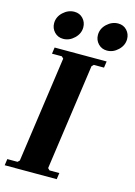

<svg xmlns="http://www.w3.org/2000/svg" viewBox="-134 -948 714 1016"><g transform="rotate(15 223.5 -440.0)"><path d="M315 -635 305 -625 223 -45 233 -35H287L282 0H-3L2 -35H58L68 -45L150 -625L140 -635H86L91 -670H376L371 -635ZM122 -726Q93 -726 74 -746Q55 -766 55 -794Q55 -829 82.5 -854.5Q110 -880 144 -880Q173 -880 191.5 -860Q210 -840 210 -812Q210 -778 183 -752Q156 -726 122 -726ZM362 -726Q333 -726 314 -746Q295 -766 295 -794Q295 -829 322.5 -854.5Q350 -880 384 -880Q413 -880 431.5 -860Q450 -840 450 -812Q450 -778 423 -752Q396 -726 362 -726Z"/></g></svg>

Font: Brygada 1918
Style: Bold Italic
Weight: 700
Italic angle: -8°
Designer: Mateusz Machalski | Borys Kosmynka | Przemek Hoffer
Foundry: NIEPODLEGLA 2018
Version: Version 3.006